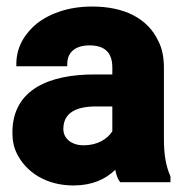

<svg xmlns="http://www.w3.org/2000/svg" viewBox="-20 -558 561 588"><path d="M18 -152C18 -128 22 -107 32 -87C60 -31 121 10 205 10C262 10 303 -9 333 -38C336 -23 340 -10 348 0H502V-18C488 -49 482 -85 482 -132V-350C482 -381 477 -409 465 -432C433 -501 362 -538 262 -538C192 -538 134 -518 93 -486C60 -459 30 -418 30 -362V-355H186V-362C186 -399 212 -419 254 -419C303 -419 324 -395 324 -351V-330H269C134 -330 18 -286 18 -152ZM174 -163C174 -213 214 -232 274 -232H324V-156C309 -132 278 -113 236 -113C200 -113 174 -133 174 -163Z"/></svg>

Font: Asimov Pro
Style: Blk
Weight: 900
Designer: Google
Version: Version 2.000980; 2014